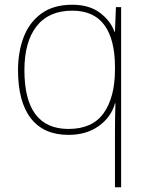

<svg xmlns="http://www.w3.org/2000/svg" viewBox="-20 -558 623 810"><path d="M465 -3Q465 -27 465.5 -62Q466 -97 467 -122H465Q449 -64 397 -26.5Q345 11 269 11Q164 11 110 -59Q56 -129 56 -262Q56 -338 79.5 -400.5Q103 -463 154 -500.5Q205 -538 285 -538Q356 -538 401 -504.5Q446 -471 463 -424H465L469 -528H491V232H465ZM269 -14Q370 -14 417.5 -81Q465 -148 465 -265V-275Q465 -391 420.5 -452Q376 -513 285 -513Q186 -513 134.5 -447.5Q83 -382 83 -262Q83 -14 269 -14Z"/></svg>

Font: Noto Sans Devanagari Thin
Style: Regular
Weight: 100
Designer: Jelle Bosma - Monotype Design Team
Foundry: Monotype Imaging Inc.
Version: Version 2.004; ttfautohint (v1.8.4.7-5d5b)